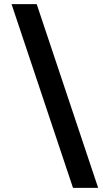

<svg xmlns="http://www.w3.org/2000/svg" viewBox="-20 -760 500 931"><path d="M334 151H456L158 -740H36Z"/></svg>

Font: Braiins Sans
Style: Bold
Weight: 700
Designer: Mike Abbink, Paul van der Laan, Pieter van Rosmalen, Jiri Chlebus, Lubos Buracinsky
Foundry: Bold Monday, Sudetype
Version: Version 1.000;hotconv 1.0.109;makeotfexe 2.5.65596